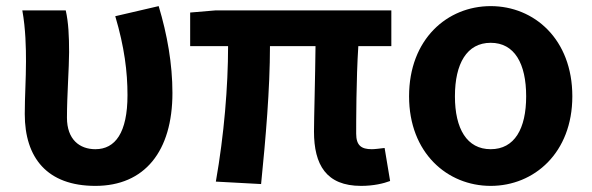

<svg xmlns="http://www.w3.org/2000/svg" viewBox="-20 -594 1936 628"><path d="M292 14C453 14 544 -99 544 -290C544 -385 527 -481 499 -574L357 -541C387 -440 397 -359 397 -283C397 -160 357 -106 292 -106C240 -106 199 -138 199 -209C199 -282 206 -373 206 -423C206 -475 204 -521 195 -560H53C64 -499 65 -437 65 -393C65 -335 61 -278 61 -221C61 -78 134 14 292 14Z M1161 14C1202 14 1235 6 1256 -2L1238 -110C1221 -108 1206 -106 1196 -106C1162 -106 1145 -118 1145 -157C1145 -191 1145 -337 1152 -443H1260V-560H685L602 -553V-443H726C726 -312 713 -153 686 0L834 8C849 -141 863 -303 863 -443H1012C1011 -342 1007 -204 1007 -164C1007 -55 1047 14 1161 14Z M1585 14C1727 14 1852 -94 1852 -279C1852 -466 1727 -574 1585 -574C1443 -574 1318 -466 1318 -279C1318 -94 1443 14 1585 14ZM1585 -106C1507 -106 1468 -173 1468 -279C1468 -386 1507 -454 1585 -454C1663 -454 1701 -386 1701 -279C1701 -173 1663 -106 1585 -106Z"/></svg>

Font: Genne Gothic Bold
Style: Regular
Weight: 700
Designer: Ryoko NISHIZUKA (kana & ideographs); Paul D. Hunt (Latin, Greek & Cyrillic); Wenlong ZHANG (bopomofo); Sandoll Communica
Foundry: Adobe Systems Incorporated
Version: Version 1.004;PS 1.004;hotconv 16.6.51;makeotf.lib2.5.65220